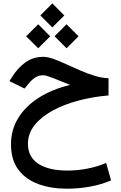

<svg xmlns="http://www.w3.org/2000/svg" viewBox="-20 -784 720 1141"><path d="M291 -763.7 362.3 -692.4 291 -621.1 219.7 -692.4ZM375.5 -639.6 446.8 -568.4 375.5 -497.1 304.2 -568.4ZM207 -639.6 278.3 -568.4 207 -497.1 135.3 -568.4ZM625 -319.3V-216.8Q531.2 -209 445.3 -186Q359.4 -163.1 292 -126.2Q224.6 -89.4 185.3 -40Q146 9.3 146 69.8Q146 148.9 207.8 189.2Q269.5 229.5 379.9 229.5Q440.9 229.5 500.7 217.8Q560.5 206.1 610.8 184.1L640.1 288.1Q582.5 313 514.4 325.2Q446.3 337.4 377.9 337.4Q283.7 337.4 208.5 310.1Q133.3 282.7 89.4 224.6Q45.4 166.5 45.4 73.7Q45.4 -12.7 88.4 -82.8Q131.3 -152.8 210.2 -203.1Q289.1 -253.4 396.5 -279.3Q342.8 -301.8 297.9 -319.3Q252.9 -336.9 237.3 -336.9Q209 -336.9 186.3 -321.3Q163.6 -305.7 145 -281.2L126 -257.8L36.1 -301.8L49.8 -323.7Q85 -380.4 131.1 -413.3Q177.2 -446.3 237.8 -446.3Q263.2 -446.3 297.9 -433.8Q332.5 -421.4 372.8 -402.8Q413.1 -384.3 456.3 -365.5Q499.5 -346.7 542.5 -333.5Q585.4 -320.3 625 -319.3Z"/></svg>

Font: Vazirmatn UI NL Medium
Style: Regular
Weight: 500
Designer: Saber Rastikerdar
Foundry: Saber Rastikerdar
Version: Version 33.003